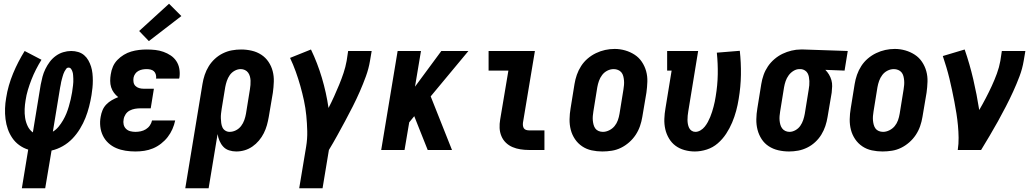

<svg xmlns="http://www.w3.org/2000/svg" viewBox="-20 -803 5540 1028"><path d="M97 205 131 -2Q105 -10 83 -26Q61 -42 46 -64Q31 -86 22 -111.5Q13 -137 9.5 -165.5Q6 -194 7 -222.5Q8 -251 13 -279Q18 -312 27.5 -345Q37 -378 50 -409.5Q63 -441 78.5 -471Q94 -501 112 -530L202 -483Q186 -457 172.5 -430.5Q159 -404 148.5 -377Q138 -350 129.5 -322Q121 -294 117 -266Q113 -243 112 -219Q111 -195 114.5 -172Q118 -149 128 -128Q138 -107 156 -94L198 -350Q202 -371 207.5 -392Q213 -413 223 -433.5Q233 -454 246.5 -472Q260 -490 278.5 -503.5Q297 -517 318.5 -523.5Q340 -530 361 -530Q381 -530 399 -524.5Q417 -519 430.5 -507.5Q444 -496 453 -480Q462 -464 467.5 -446.5Q473 -429 475 -410Q477 -391 477 -371.5Q477 -352 475 -332.5Q473 -313 470 -294Q465 -263 457 -232Q449 -201 437.5 -172Q426 -143 408.5 -114Q391 -85 368 -61Q345 -37 316 -20.5Q287 -4 256 3L222 205ZM263 -98Q281 -109 294 -125Q307 -141 317.5 -159Q328 -177 335.5 -195.5Q343 -214 348.5 -233Q354 -252 358.5 -271Q363 -290 366 -309Q367 -318 368.5 -327.5Q370 -337 371 -346Q372 -355 372.5 -364Q373 -373 372.5 -382Q372 -391 371.5 -400Q371 -409 368.5 -417.5Q366 -426 361 -433.5Q356 -441 347 -441Q339 -441 334 -434Q329 -427 325.5 -420.5Q322 -414 319.5 -407Q317 -400 315 -392.5Q313 -385 311 -378Q309 -371 307.5 -364Q306 -357 305 -349.5Q304 -342 302 -335Q302 -335 302 -335Q302 -335 302 -335Z M705 8Q678 8 652 4Q626 0 602.5 -10Q579 -20 560.5 -37Q542 -54 531 -76.5Q520 -99 517 -125.5Q514 -152 519 -178Q522 -196 529 -213Q536 -230 549 -243.5Q562 -257 578.5 -266.5Q595 -276 613 -283Q600 -293 590 -306.5Q580 -320 575 -336Q570 -352 570 -370Q570 -388 573 -405Q576 -426 584.5 -446Q593 -466 608.5 -482Q624 -498 643 -509.5Q662 -521 682.5 -527Q703 -533 724 -535.5Q745 -538 765 -538Q789 -538 811.5 -535.5Q834 -533 855 -525.5Q876 -518 894 -506Q912 -494 924 -476Q936 -458 940 -435.5Q944 -413 941 -390Q940 -388 940 -386Q940 -384 939 -382H815Q815 -382 815 -383Q815 -384 816 -384Q817 -395 814 -405Q811 -415 804 -421.5Q797 -428 786.5 -430.5Q776 -433 765 -433Q754 -433 743 -431Q732 -429 721.5 -423.5Q711 -418 704 -408Q697 -398 695 -387Q693 -375 695 -363Q697 -351 705 -343Q713 -335 724.5 -331.5Q736 -328 748 -328H804L787 -223H731Q717 -223 702.5 -220.5Q688 -218 674.5 -211Q661 -204 652.5 -191Q644 -178 642 -164Q639 -150 642 -136.5Q645 -123 654.5 -113.5Q664 -104 677.5 -100.5Q691 -97 705 -97Q719 -97 733.5 -100Q748 -103 761 -111Q774 -119 782.5 -131.5Q791 -144 794 -158H918Q913 -134 903 -111.5Q893 -89 878 -69.5Q863 -50 842.5 -34Q822 -18 799 -8.5Q776 1 752.5 4.5Q729 8 705 8ZM777 -583 725 -637 885 -783 951 -717Z M972 205 1064 -353Q1068 -378 1076 -402Q1084 -426 1097.5 -448Q1111 -470 1130.5 -488Q1150 -506 1173.5 -517.5Q1197 -529 1221.5 -533.5Q1246 -538 1271 -538Q1300 -538 1328 -531.5Q1356 -525 1379 -510Q1402 -495 1417.5 -472Q1433 -449 1440 -422Q1447 -395 1446 -365.5Q1445 -336 1441 -307L1419 -177Q1415 -154 1409 -132.5Q1403 -111 1392.5 -90Q1382 -69 1366.5 -50.5Q1351 -32 1331.5 -18.5Q1312 -5 1290 1.5Q1268 8 1245 8Q1225 8 1206.5 2Q1188 -4 1175.5 -17.5Q1163 -31 1155.5 -48.5Q1148 -66 1145 -85L1097 205ZM1209 -97Q1227 -97 1243.5 -105.5Q1260 -114 1271 -128.5Q1282 -143 1288 -160Q1294 -177 1297 -194L1318 -324Q1320 -336 1321 -348Q1322 -360 1321.5 -371.5Q1321 -383 1318 -394Q1315 -405 1308.5 -414Q1302 -423 1291.5 -428Q1281 -433 1269 -433Q1252 -433 1236 -424Q1220 -415 1210 -400.5Q1200 -386 1194.5 -369.5Q1189 -353 1186 -337L1167 -221Q1165 -208 1163.5 -195Q1162 -182 1162.5 -169.5Q1163 -157 1164.5 -144.5Q1166 -132 1171 -121Q1176 -110 1186.5 -103.5Q1197 -97 1209 -97Z M1582 205 1619 -17Q1626 -59 1625 -101Q1624 -143 1620 -184Q1616 -225 1607.5 -264.5Q1599 -304 1588 -343Q1577 -382 1563.5 -419.5Q1550 -457 1533 -493L1645 -538Q1680 -465 1703.5 -386Q1727 -307 1739 -225Q1755 -256 1769 -287Q1783 -318 1796 -349.5Q1809 -381 1819.5 -412.5Q1830 -444 1836 -477L1844 -530H1970L1961 -477Q1954 -435 1939 -394Q1924 -353 1906.5 -313Q1889 -273 1869 -233.5Q1849 -194 1828 -155Q1807 -116 1785.5 -77Q1764 -38 1741 0L1707 205Z M2021 0 2109 -530H2234L2202 -339L2343 -530H2488L2286 -287L2400 0H2270L2221 -123L2198 -181L2171 -148L2146 0Z M2812 0Q2789 0 2766.5 -3.5Q2744 -7 2724 -15.5Q2704 -24 2688.5 -39Q2673 -54 2664.5 -74.5Q2656 -95 2655 -117.5Q2654 -140 2658 -163L2702 -425H2596V-530H2844L2780 -146Q2779 -138 2780 -130Q2781 -122 2785 -116Q2789 -110 2796.5 -107.5Q2804 -105 2812 -105H2895V0Z M3205 8Q3176 8 3148 2Q3120 -4 3097 -19.5Q3074 -35 3058.5 -58Q3043 -81 3036 -108Q3029 -135 3029.5 -164.5Q3030 -194 3035 -223L3056 -353Q3060 -378 3068.5 -402.5Q3077 -427 3091.5 -449.5Q3106 -472 3126.5 -489.5Q3147 -507 3171 -518.5Q3195 -530 3220 -535.5Q3245 -541 3271 -541Q3300 -541 3327.5 -533Q3355 -525 3378 -510Q3401 -495 3416.5 -472Q3432 -449 3439.5 -422Q3447 -395 3446 -365.5Q3445 -336 3441 -307L3419 -177Q3415 -152 3406.5 -127.5Q3398 -103 3383.5 -81Q3369 -59 3348.5 -41Q3328 -23 3304.5 -11.5Q3281 0 3255.5 4Q3230 8 3205 8ZM3208 -97Q3225 -97 3242 -105.5Q3259 -114 3270.5 -128Q3282 -142 3288 -159Q3294 -176 3297 -194L3318 -324Q3320 -336 3321 -348Q3322 -360 3321 -372Q3320 -384 3317 -395.5Q3314 -407 3307 -415.5Q3300 -424 3289 -428.5Q3278 -433 3266 -433Q3248 -433 3231.5 -424.5Q3215 -416 3204 -401.5Q3193 -387 3187 -370Q3181 -353 3178 -336L3157 -206Q3155 -194 3154 -182Q3153 -170 3154 -158.5Q3155 -147 3158 -135.5Q3161 -124 3167.5 -115Q3174 -106 3185 -101.5Q3196 -97 3208 -97Z M3700 8Q3672 8 3645 0.5Q3618 -7 3597 -22.5Q3576 -38 3562 -61.5Q3548 -85 3542 -111.5Q3536 -138 3537 -166.5Q3538 -195 3543 -223L3576 -425H3552V-530H3718L3665 -206Q3665 -206 3665 -206Q3665 -206 3665 -206Q3663 -195 3662 -183.5Q3661 -172 3661 -161Q3661 -150 3663 -139Q3665 -128 3669.5 -118.5Q3674 -109 3683 -103Q3692 -97 3703 -97Q3703 -97 3703 -97Q3703 -97 3703 -97Q3717 -97 3730.5 -105Q3744 -113 3753.5 -125Q3763 -137 3770 -150Q3777 -163 3782.5 -176.5Q3788 -190 3792.5 -204Q3797 -218 3800.5 -231.5Q3804 -245 3807 -259Q3810 -273 3812 -287Q3822 -347 3823 -405Q3824 -463 3818 -521L3941 -531Q3948 -467 3947 -402.5Q3946 -338 3935 -273Q3930 -241 3921.5 -209.5Q3913 -178 3900 -147Q3887 -116 3868 -87Q3849 -58 3823 -35.5Q3797 -13 3764.5 -2.5Q3732 8 3700 8Z M4205 8Q4175 8 4147 1.5Q4119 -5 4096 -20Q4073 -35 4058 -58Q4043 -81 4036 -108Q4029 -135 4029.5 -164.5Q4030 -194 4035 -223L4056 -353Q4060 -378 4068.5 -402Q4077 -426 4091.5 -447.5Q4106 -469 4126.5 -486.5Q4147 -504 4170 -515Q4193 -526 4218 -532Q4243 -538 4267 -538Q4271 -538 4275 -538Q4279 -538 4283 -538L4519 -530L4502 -425L4399 -429Q4410 -418 4418.5 -404Q4427 -390 4431.5 -374Q4436 -358 4435.5 -341Q4435 -324 4433 -307L4411 -177Q4407 -152 4399 -128Q4391 -104 4377.5 -82Q4364 -60 4344.5 -42Q4325 -24 4301.5 -12.5Q4278 -1 4253.5 3.5Q4229 8 4205 8ZM4207 -97Q4223 -97 4239 -106Q4255 -115 4265 -129.5Q4275 -144 4280.5 -160.5Q4286 -177 4289 -194L4310 -324Q4312 -335 4313 -346.5Q4314 -358 4313.5 -369Q4313 -380 4311 -391Q4309 -402 4304 -411Q4299 -420 4289.5 -426Q4280 -432 4269 -433H4265Q4264 -433 4263 -433Q4262 -433 4260 -433Q4244 -433 4228.5 -423.5Q4213 -414 4202.5 -399.5Q4192 -385 4186.5 -369Q4181 -353 4178 -336L4157 -206Q4155 -194 4154 -182Q4153 -170 4154 -158.5Q4155 -147 4158 -136Q4161 -125 4167.5 -116Q4174 -107 4184.5 -102Q4195 -97 4207 -97Z M4705 8Q4676 8 4648 2Q4620 -4 4597 -19.5Q4574 -35 4558.5 -58Q4543 -81 4536 -108Q4529 -135 4529.5 -164.5Q4530 -194 4535 -223L4556 -353Q4560 -378 4568.5 -402.5Q4577 -427 4591.5 -449.5Q4606 -472 4626.5 -489.5Q4647 -507 4671 -518.5Q4695 -530 4720 -535.5Q4745 -541 4771 -541Q4800 -541 4827.5 -533Q4855 -525 4878 -510Q4901 -495 4916.5 -472Q4932 -449 4939.5 -422Q4947 -395 4946 -365.5Q4945 -336 4941 -307L4919 -177Q4915 -152 4906.5 -127.5Q4898 -103 4883.5 -81Q4869 -59 4848.5 -41Q4828 -23 4804.5 -11.5Q4781 0 4755.5 4Q4730 8 4705 8ZM4708 -97Q4725 -97 4742 -105.5Q4759 -114 4770.5 -128Q4782 -142 4788 -159Q4794 -176 4797 -194L4818 -324Q4820 -336 4821 -348Q4822 -360 4821 -372Q4820 -384 4817 -395.5Q4814 -407 4807 -415.5Q4800 -424 4789 -428.5Q4778 -433 4766 -433Q4748 -433 4731.5 -424.5Q4715 -416 4704 -401.5Q4693 -387 4687 -370Q4681 -353 4678 -336L4657 -206Q4655 -194 4654 -182Q4653 -170 4654 -158.5Q4655 -147 4658 -135.5Q4661 -124 4667.5 -115Q4674 -106 4685 -101.5Q4696 -97 4708 -97Z M5108 0Q5113 -33 5112.5 -66Q5112 -99 5109 -131Q5106 -163 5101 -195Q5096 -227 5090 -258Q5084 -289 5077.5 -320Q5071 -351 5063.5 -382Q5056 -413 5047 -443Q5038 -473 5028 -503L5145 -538Q5172 -460 5191 -378.5Q5210 -297 5223 -214Q5241 -245 5258 -277.5Q5275 -310 5290 -342.5Q5305 -375 5317.5 -409Q5330 -443 5336 -477L5344 -530H5470L5461 -477Q5454 -435 5438.5 -394Q5423 -353 5404.5 -312.5Q5386 -272 5365.5 -232.5Q5345 -193 5323.5 -154Q5302 -115 5279 -76.5Q5256 -38 5233 0Z"/></svg>

Font: Iosevka Slab Extrabold Oblique
Style: Regular
Weight: 800
Italic angle: -9°
Monospace: yes
Designer: Belleve Invis
Foundry: Belleve Invis
Version: Version 11.1.1; ttfautohint (v1.8.3)